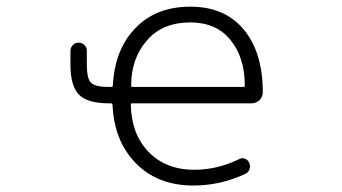

<svg xmlns="http://www.w3.org/2000/svg" viewBox="-20 -576 1040 584"><path d="M319.3 -311.5Q323.2 -311.5 323.2 -316.4Q329.1 -425.8 391.6 -490.2Q454.1 -555.7 559.1 -555.7Q664.1 -555.7 721.7 -485.8Q779.3 -416 779.3 -295.9Q779.3 -282.2 769.5 -271.5Q758.8 -261.7 745.1 -261.7H381.8Q377.9 -261.7 377.9 -256.8Q379.9 -168.9 430.7 -115.2Q483.4 -59.6 571.3 -59.6Q640.6 -59.6 707 -91.8Q715.8 -96.7 725.1 -93.3Q734.4 -89.8 738.3 -80.1Q742.2 -71.3 738.8 -61Q735.4 -50.8 725.6 -46.9Q650.4 -11.7 568.4 -11.7Q459 -11.7 392.6 -80.1Q327.1 -147.5 322.3 -256.8Q322.3 -261.7 317.4 -261.7H311.5Q246.1 -261.7 220.2 -288.1Q194.3 -314.5 194.3 -378.9V-421.9Q194.3 -431.6 201.7 -439Q209 -446.3 219.2 -446.3Q229.5 -446.3 236.8 -439Q244.1 -431.6 244.1 -421.9V-379.9Q244.1 -336.9 256.8 -324.2Q269.5 -311.5 311.5 -311.5ZM719.7 -311.5Q724.6 -311.5 724.6 -315.4Q724.6 -402.3 679.7 -456.1Q636.7 -507.8 558.6 -507.8Q475.6 -507.8 428.7 -455.1Q378.9 -399.4 378.9 -315.4Q378.9 -311.5 383.8 -311.5Z"/></svg>

Font: Rounded-L Mgen+ 1mn light
Style: Regular
Weight: 200
Designer: [Source Han Sans]
Ryoko NISHIZUKA  (kana & ideographs); Paul D. Hunt (Latin, Greek & Cyrillic); Wenlong ZHANG  (bopomofo
Version: Version 1.059.20150602